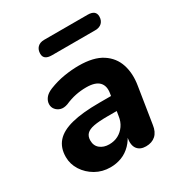

<svg xmlns="http://www.w3.org/2000/svg" viewBox="-167 -815 891 945"><g transform="rotate(-30 278.5 -342.5)"><path d="M189 11Q143 11 105.5 -10.5Q68 -32 45.5 -67Q23 -102 23 -143Q23 -195 52 -228Q81 -261 142 -276.5Q203 -292 298 -292H377L365 -214H301Q252 -214 223 -208.5Q194 -203 181 -189.5Q168 -176 168 -153Q168 -123 188.5 -106.5Q209 -90 240 -90Q269 -90 291.5 -102Q314 -114 329.5 -136Q345 -158 349 -188L368 -305Q375 -346 353.5 -368Q332 -390 281 -390Q250 -390 220.5 -384Q191 -378 159 -364Q136 -356 119 -361Q102 -366 91.5 -379Q81 -392 81.5 -409.5Q82 -427 94 -443Q106 -459 133 -470Q176 -487 219 -494Q262 -501 302 -501Q386 -501 434 -470Q482 -439 499 -386.5Q516 -334 505 -269L473 -66Q468 -29 447 -10Q426 9 392 9Q359 9 343 -12Q327 -33 334 -74L342 -127L347 -100Q332 -62 307.5 -37Q283 -12 253 -0.5Q223 11 189 11ZM214 -611Q168 -611 168 -646Q168 -669 181.5 -682.5Q195 -696 219 -696H466Q512 -696 512 -660Q512 -638 498.5 -624.5Q485 -611 460 -611Z"/></g></svg>

Font: Nunito ExtraLight ExtraBold
Style: Italic
Weight: 800
Italic angle: -9°
Version: Version 3.602